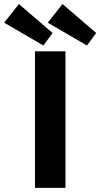

<svg xmlns="http://www.w3.org/2000/svg" viewBox="-112 -908 485 928"><path d="M57 -660H204.4V0H57ZM308.3 -688 118.9 -798.4 190.2 -888.4 352.8 -748.6ZM97.6 -688 -91.8 -798.4 -20.5 -888.4 142.1 -748.6Z"/></svg>

Font: League Spartan Extralight
Style: Regular
Weight: 200
Foundry: The League of Moveable Type
Version: Version 2.300; ttfautohint (v1.8.3)